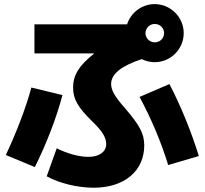

<svg xmlns="http://www.w3.org/2000/svg" viewBox="-20 -838 978 917"><path d="M426.8 58.6C573.2 58.6 668.9 -20.5 668.9 -143.6C668.9 -201.2 645.5 -241.2 576.2 -322.3C531.2 -373 510.7 -406.2 510.7 -436.5C510.7 -483.9 557.1 -522.5 657.2 -555.7C675.3 -546.4 696.8 -541 718.8 -541C794.9 -541 857.4 -603.5 857.4 -679.7C857.4 -755.9 794.9 -818.4 718.8 -818.4C657.2 -818.4 604.5 -777.3 586.9 -721.7H144.5V-583H430.7C357.9 -525.9 329.1 -479.5 329.1 -419.9C329.1 -363.3 353.5 -324.2 419.9 -258.8C465.8 -214.8 487.3 -182.6 487.3 -150.4C487.3 -113.3 455.1 -89.8 405.3 -88.9C362.3 -87.9 301.8 -103.5 251 -129.9L203.1 3.9C261.7 37.1 351.6 58.6 426.8 58.6ZM7.8 -97.7 146.5 -40C202.1 -151.4 250 -276.4 278.3 -383.8L129.9 -419.9C102.5 -318.4 53.7 -194.3 7.8 -97.7ZM783.2 -49.8 929.7 -92.8C892.6 -211.9 842.8 -334 789.1 -436.5L646.5 -375C702.1 -272.5 751 -156.2 783.2 -49.8ZM718.8 -635.7C695.3 -635.7 674.8 -655.3 674.8 -679.7C674.8 -704.1 695.3 -723.6 718.8 -723.6C744.1 -723.6 763.7 -704.1 763.7 -679.7C763.7 -655.3 744.1 -635.7 718.8 -635.7Z"/></svg>

Font: Pretendard Black
Style: Regular
Weight: 900
Designer: Base glyphs from Inter by Rasmus Andersson; Hangeul glyphs from Noto Sans CJK(Source Han Sans) by Jang Soo-young and Kan
Foundry: Kil Hyung-jin
Version: Version 1.309;Glyphs 3.2 (3225)